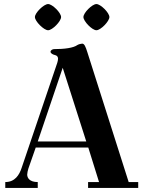

<svg xmlns="http://www.w3.org/2000/svg" viewBox="-20 -926 712 946"><path d="M152 -842C152 -821 196 -777 217 -777C238 -777 281 -821 281 -842C281 -863 238 -906 217 -906C196 -906 152 -863 152 -842ZM391 -842C391 -821 434 -777 455 -777C476 -777 519 -821 519 -842C519 -863 476 -906 455 -906C434 -906 391 -863 391 -842ZM6 0H166V-29C126 -29 114 -49 114 -66C114 -73 117 -87 120 -96L156 -199H415L468 -29H414V0H661V-29H614L410 -670C402 -695 396 -711 385 -711C380 -711 367 -708 361 -704C342 -690 298 -684 246 -684C240 -684 229 -679 229 -671C229 -663 241 -657 250 -655C260 -653 266 -647 266 -637C266 -629 264 -624 262 -616L87 -100C75 -63 53 -29 6 -29ZM166 -229 289 -592 405 -229Z"/></svg>

Font: Monomakh Unicode
Style: Regular
Weight: 400
Version: Version 1.2